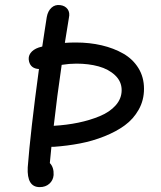

<svg xmlns="http://www.w3.org/2000/svg" viewBox="-20 -754 660 786"><path d="M201 -153H190.5Q188.5 -135.5 184 -86.5Q201 -69 199.5 -37.5Q197.5 -15.5 182 -1.8Q166.5 12 142.5 12Q89.5 12 93.5 -69Q105 -217.5 139.5 -471.5Q106.5 -473 99 -502Q94 -521.5 104.8 -536.5Q115.5 -551.5 138.5 -559.5Q147.5 -562.5 153 -563.5Q156.5 -588.5 163 -629.8Q169.5 -671 171.5 -684.5Q176 -709 190.8 -722.5Q205.5 -736 227 -733Q246.5 -730.5 256.8 -716.5Q267 -702.5 262 -680.5L245.5 -578.5Q267 -580 291 -580Q347 -580 396.2 -568.5Q445.5 -557 484.8 -534.5Q524 -512 546.8 -475Q569.5 -438 569.5 -390.5Q569.5 -344 548 -305.5Q526.5 -267 491 -241Q455.5 -215 407 -195.8Q358.5 -176.5 307.5 -166.8Q256.5 -157 201 -153ZM200 -239Q253 -242 300.2 -251.8Q347.5 -261.5 388.5 -278.5Q429.5 -295.5 453.8 -323Q478 -350.5 478 -385Q478 -420.5 451.2 -445.8Q424.5 -471 383.8 -482.2Q343 -493.5 292.5 -493.5Q263.5 -493.5 232.5 -488.5Q213 -355.5 200 -239Z"/></svg>

Font: Monaspace Radon
Style: Regular
Weight: 400
Designer: Riley Cran & the Lettermatic Team
Foundry: Lettermatic
Version: Version 1.000 (Monaspace Radon)